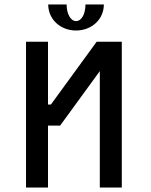

<svg xmlns="http://www.w3.org/2000/svg" viewBox="-20 -836 675 856"><path d="M523 0V-650H411L207 -370H194V-650H96V0H194V-276H248L425 -519V0ZM195 -816C195 -750 249 -700 319 -700C389 -700 443 -750 443 -816H361C361 -774 344 -742 319 -742C295 -742 277 -774 277 -816Z"/></svg>

Font: Grotesk 02 Mince
Style: Bold
Weight: 400
Designer: Frank Adebiaye, contributions by Jérémy Landes, Ariel Martín Pérez
Foundry: Velvetyne Type Foundry
Version: Version 3.000;Glyphs 3.1.2 (3150)